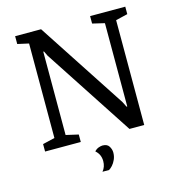

<svg xmlns="http://www.w3.org/2000/svg" viewBox="-120 -752 967 1044"><g transform="rotate(-15 363.5 -230.5)"><path d="M55 0V-42L123 -58V-590L60 -604V-648H206L531 -151L546 -121H550V-590L482 -606V-648H680V-606L613 -590V0H530L203 -500L190 -527H186V-58L256 -42V0ZM328 187Q347 164 347 132Q347 114 340.5 98.5Q334 83 319 70Q330 58 343 53.5Q356 49 365 49Q391 49 401.5 66Q412 83 412 101Q412 122 404 140Q396 158 385 170Q374 182 365 187Z"/></g></svg>

Font: Faustina
Style: Regular
Weight: 400
Designer: Alfonso Garcia
Foundry: http://www.omnibus-type.com
Version: Version 1.200